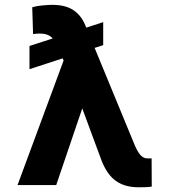

<svg xmlns="http://www.w3.org/2000/svg" viewBox="-20 -771 708 800"><path d="M410 -678.7V-583L102.9 -482.8V-579.5ZM327.1 -332.2 214.3 0H53.1L254.1 -543.4L357.6 -542.4ZM197.9 -750.8Q252.9 -750.8 285.7 -728.8Q318.5 -706.8 335.2 -666.2L541.6 -165.6Q547.4 -152.1 554.6 -139.5Q561.8 -126.9 571.8 -118.9Q581.7 -110.9 595.1 -110.9Q600.2 -110.9 604.5 -110.9Q608.9 -110.9 611.7 -110.9L612.3 6.4Q602 8.4 588 8.8Q574 9.2 557.2 9.4Q515.9 9.2 486.4 -3.8Q456.8 -16.8 436.9 -41.7Q416.9 -66.7 403.3 -101.6L267.6 -468.2L214.1 -588.1Q204.2 -610 188.4 -620.5Q172.7 -631.1 147.3 -631.1Q141.4 -631.1 134.2 -630.8Q127 -630.6 117.8 -629.1L114.3 -740.8Q130.6 -745.9 156.1 -748.3Q181.5 -750.8 197.9 -750.8Z"/></svg>

Font: GitLab Sans
Style: Regular
Weight: 400
Designer: Rasmus Andersson
Foundry: Modifications by GitLab B.V., manufactured by rsms
Version: Version 4.000;git-c8fb6b7